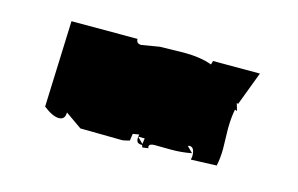

<svg xmlns="http://www.w3.org/2000/svg" viewBox="-42 -564 561 361"><g transform="rotate(15 239.0 -383.5)"><path d="M248 -291Q238.3 -291 238.3 -300.3V-304.2L249.5 -293L251 -304.2H238.3L239.3 -308.6L227.1 -306.6L225.1 -293Q213.4 -290 211.4 -290L129.4 -291L97.2 -313.5Q97.2 -299.3 85 -299.3Q72.8 -299.3 54.7 -313.5L61 -481.4H189.5Q189.5 -472.2 199.2 -472.2L233.9 -478L280.8 -479Q313 -479 335.4 -470.7L337.4 -478H428.7L403.8 -412.1L400.9 -413.6L405.3 -398.9L400.9 -400.4Q397.5 -382.8 397.5 -361.3L398.4 -323.7Q398.4 -305.7 395 -290L345.2 -288.1L346.2 -295.4Q346.2 -312.5 335.9 -312.5L333 -311.5L344.2 -300.3Q324.2 -296.4 303.5 -296.6Q282.7 -296.9 272.2 -296.9Q261.7 -296.9 261.7 -291Q261.7 -289.1 262.7 -288.1L251 -286.6L249.5 -291Q249 -291 248 -291Z"/></g></svg>

Font: Butcherman
Style: Regular
Weight: 400
Version: Version 001.003